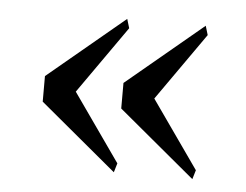

<svg xmlns="http://www.w3.org/2000/svg" viewBox="-35 -459 537 419"><g transform="rotate(5 233.0 -250.0)"><path d="M228 -82 60 -222V-278L228 -418L234 -398L130 -250L234 -102ZM400 -82 232 -222V-278L400 -418L406 -398L302 -250L406 -102Z"/></g></svg>

Font: Montaga
Style: Regular
Weight: 400
Designer: Alejandra Rodriguez
Foundry: Alejandra Rodriguez
Version: Version 1.001